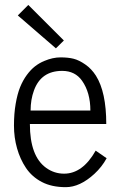

<svg xmlns="http://www.w3.org/2000/svg" viewBox="-20 -753 492 778"><path d="M52.2 -690.4 94.7 -732.9 238.8 -588.9 206.5 -557.1ZM159.2 -505.9Q193.8 -520.5 225.1 -520.5Q256.3 -520.5 278.3 -514.9Q300.3 -509.3 325.4 -491.9Q350.6 -474.6 368.7 -446.3Q410.6 -379.9 410.6 -250.5H101.1Q101.1 -120.1 167 -72.8Q199.7 -49.3 239.7 -49.3Q314.9 -49.3 367.7 -142.6L412.1 -111.8Q393.1 -76.7 362.3 -48.3Q303.7 5.4 246.6 5.4Q189.5 5.4 149.4 -15.6Q109.4 -36.6 85.4 -72.3Q61.5 -107.9 49.1 -151.9Q36.6 -195.8 36.6 -244.1Q36.6 -292.5 43.5 -332.3Q50.3 -372.1 61.5 -399.9Q72.8 -427.7 88.9 -449.5Q105 -471.2 122.1 -484.4Q139.2 -497.6 159.2 -505.9ZM104 -305.2H346.2Q346.2 -377.9 312.5 -425.8Q284.2 -465.8 231.9 -465.8Q146.5 -465.8 117.7 -386.7Q104 -349.6 104 -305.2Z"/></svg>

Font: News Cycle
Style: Regular
Weight: 500
Version: Version 0.5.2